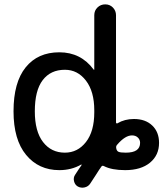

<svg xmlns="http://www.w3.org/2000/svg" viewBox="-20 -770 751 880"><path d="M277.3 -450.2Q211.9 -450.2 175.8 -402.8Q139.6 -355.5 139.6 -259.8Q139.6 -168 177.2 -119.1Q214.8 -70.3 277.3 -70.3Q335.9 -70.3 374 -119.1Q412.1 -168 412.1 -254.9V-264.6Q412.1 -350.6 374 -400.4Q335.9 -450.2 277.3 -450.2ZM517.6 -107.4Q510.7 -100.6 512.7 -90.8Q514.6 -78.1 523.4 -74.2Q532.2 -70.3 556.6 -70.3Q622.1 -70.3 622.1 -115.2Q622.1 -129.9 611.8 -139.6Q601.6 -149.4 585 -149.4Q553.7 -149.4 517.6 -107.4ZM252 9.8Q157.2 9.8 99.6 -60.1Q42 -129.9 42 -259.8Q42 -392.6 97.7 -461.4Q153.3 -530.3 252 -530.3Q350.6 -530.3 409.2 -451.2Q409.2 -450.2 411.1 -450.2Q412.1 -450.2 412.1 -451.2V-700.2Q412.1 -721.7 426.8 -735.8Q441.4 -750 462.4 -750Q483.4 -750 497.6 -735.4Q511.7 -720.7 511.7 -700.2V-209Q511.7 -206.1 514.2 -204.6Q516.6 -203.1 518.6 -205.1Q551.8 -224.6 593.8 -224.6Q646.5 -224.6 677.7 -194.8Q709 -165 709 -115.2Q709 -58.6 667.5 -24.4Q626 9.8 553.7 9.8Q492.2 9.8 456.1 -8.8Q448.2 -12.7 444.3 -5.9Q435.5 5.9 418.5 33.2Q401.4 60.5 393.6 71.3Q384.8 85 368.2 88.9Q351.6 92.8 336.9 85Q323.2 77.1 319.3 60.5Q315.4 43.9 324.2 31.2Q329.1 22.5 339.4 7.8Q349.6 -6.8 353.5 -12.7Q354.5 -14.6 353.5 -15.6Q352.5 -16.6 351.6 -15.6Q307.6 9.8 252 9.8Z"/></svg>

Font: Rounded Mgen+ 2p medium
Style: Regular
Weight: 500
Designer: [Source Han Sans]
Ryoko NISHIZUKA  (kana & ideographs); Paul D. Hunt (Latin, Greek & Cyrillic); Wenlong ZHANG  (bopomofo
Version: Version 1.059.20150602